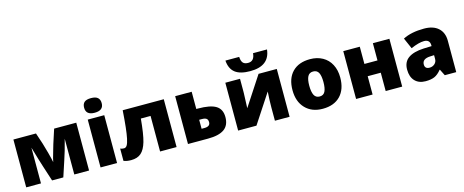

<svg xmlns="http://www.w3.org/2000/svg" viewBox="-41 -1463 5187 2145"><g transform="rotate(-15 2552.0 -391.0)"><path d="M793 0H622.1V-413.1Q606.4 -350.1 586.7 -283Q566.9 -215.8 495.1 0H365.2L308.1 -176.8Q279.3 -265.6 247.6 -376.5L236.8 -413.1V0H65.9V-553.2H327.1L370.1 -423.8Q382.3 -386.7 403.8 -305.9Q425.3 -225.1 430.2 -193.8Q433.1 -216.8 464.8 -323.7L483.9 -389.2L537.1 -553.2H793Z M1116.7 0H925.8V-553.2H1116.7ZM920.9 -690.9Q920.9 -733.9 944.8 -754.9Q968.8 -775.9 1022 -775.9Q1075.2 -775.9 1099.6 -754.4Q1124 -732.9 1124 -690.9Q1124 -606.9 1022 -606.9Q920.9 -606.9 920.9 -690.9Z M1805.2 0H1614.3V-411.1H1502Q1485.8 -232.9 1461.4 -149.2Q1437 -65.4 1394 -27.8Q1351.1 9.8 1278.3 9.8Q1227.5 9.8 1191.9 -4.9V-147Q1208 -138.2 1234.9 -138.2Q1256.8 -138.2 1270.5 -160.9Q1284.2 -183.6 1294.7 -233.4Q1305.2 -283.2 1313.7 -361.3Q1322.3 -439.5 1330.1 -553.2H1805.2Z M2127.9 -553.2V-354H2146Q2290 -354 2354.5 -314Q2418.9 -273.9 2418.9 -183.1Q2418.9 -87.9 2356.9 -43.9Q2294.9 0 2168.9 0H1937V-553.2ZM2228 -174.8Q2228 -203.6 2211.9 -216.3Q2195.8 -229 2158.2 -229H2127.9V-125H2160.2Q2228 -125 2228 -174.8Z M2687 -553.2V-414.1Q2687 -402.3 2686.8 -388.7Q2686.5 -375 2680.2 -214.8L2901.4 -553.2H3112.3V0H2942.4V-149.9Q2942.4 -228.5 2949.2 -335.9L2729 0H2517.1V-553.2ZM2821.3 -606Q2704.6 -606 2646.7 -651.4Q2588.9 -696.8 2582 -792H2741.2Q2743.7 -744.1 2762.2 -722.7Q2780.8 -701.2 2821.3 -701.2Q2894.5 -701.2 2901.4 -792H3063Q3043 -606 2821.3 -606Z M3772.5 -277.8Q3772.5 -142.1 3699.5 -66.2Q3626.5 9.8 3495.1 9.8Q3369.1 9.8 3294.7 -67.9Q3220.2 -145.5 3220.2 -277.8Q3220.2 -413.1 3293.2 -488Q3366.2 -563 3498 -563Q3579.6 -563 3642.1 -528.3Q3704.6 -493.7 3738.5 -429Q3772.5 -364.3 3772.5 -277.8ZM3414.1 -277.8Q3414.1 -206.5 3433.1 -169.2Q3452.1 -131.8 3497.1 -131.8Q3541.5 -131.8 3559.8 -169.2Q3578.1 -206.5 3578.1 -277.8Q3578.1 -348.6 3559.6 -384.8Q3541 -420.9 3496.1 -420.9Q3452.1 -420.9 3433.1 -385Q3414.1 -349.1 3414.1 -277.8Z M4072.3 -553.2V-354H4223.6V-553.2H4414.6V0H4223.6V-211.9H4072.3V0H3881.3V-553.2Z M4907.2 0 4870.6 -73.2H4866.7Q4828.1 -25.4 4788.1 -7.8Q4748 9.8 4684.6 9.8Q4606.4 9.8 4561.5 -37.1Q4516.6 -84 4516.6 -168.9Q4516.6 -257.3 4578.1 -300.5Q4639.6 -343.8 4756.3 -349.1L4848.6 -352.1V-359.9Q4848.6 -428.2 4781.2 -428.2Q4720.7 -428.2 4627.4 -387.2L4572.3 -513.2Q4668.9 -563 4816.4 -563Q4922.9 -563 4981.2 -510.3Q5039.6 -457.5 5039.6 -362.8V0ZM4765.6 -125Q4800.3 -125 4825 -147Q4849.6 -168.9 4849.6 -204.1V-247.1L4805.7 -245.1Q4711.4 -241.7 4711.4 -175.8Q4711.4 -125 4765.6 -125Z"/></g></svg>

Font: Open Sans ExtBd
Style: Bold
Weight: 800
Foundry: Ascender Corporation
Version: Version 1.10